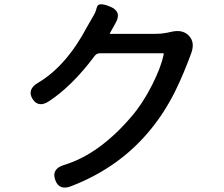

<svg xmlns="http://www.w3.org/2000/svg" viewBox="-20 -821 1040 890"><path d="M310 42Q254 64 236 13Q218 -38 276 -56Q439 -105 588 -279Q641 -340 685 -427Q726 -508 739 -569Q740 -574 735 -574H443Q428 -574 419 -562Q316 -424 209 -353Q159 -319 131 -362Q104 -406 156 -437Q288 -515 385 -699Q400 -726 416 -753Q423 -764 429.5 -788.5Q436 -813 491 -790Q547 -767 515 -713L490 -668Q487 -664 492 -664H700Q727 -664 753 -669L781 -675Q830 -684 857 -654Q884 -624 867 -576Q833 -482 792 -398Q743 -300 680 -223Q536 -45 310 42Z"/></svg>

Font: Resource Han Rounded KR Medium
Style: Regular
Weight: 500
Designer: Cyano Hao (round all glyphs); Ryoko NISHIZUKA 西塚涼子 (kana, bopomofo & ideographs); Paul D. Hunt (Latin, Greek & Cyrillic)
Foundry: Cyano Hao
Version: 0.990